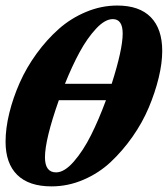

<svg xmlns="http://www.w3.org/2000/svg" viewBox="-62 -662 603 690"><path d="M123 7.8Q42 7.8 0 -33.4Q-42 -74.7 -42 -152.8Q-42 -200.7 -28.6 -255.6Q-15.1 -310.5 9 -365Q33.2 -419.4 69.6 -469.5Q106 -519.5 149.2 -557.9Q192.4 -596.2 247.1 -619.1Q301.8 -642.1 359.4 -642.1Q439 -642.1 480 -600.1Q521 -558.1 521 -479Q521 -435.1 508.3 -382.6Q495.6 -330.1 472.7 -275.6Q449.7 -221.2 414.1 -170.4Q378.4 -119.6 335.9 -79.8Q293.5 -40 238 -16.1Q182.6 7.8 123 7.8ZM343.3 -593.3Q315.4 -593.3 283.4 -559.1Q251.5 -524.9 224.4 -475.1Q197.3 -425.3 171.4 -360.8H339.4Q378.9 -484.4 378.9 -541.5Q378.9 -593.3 343.3 -593.3ZM139.6 -42.5Q169.4 -42.5 203.4 -81.5Q237.3 -120.6 265.1 -176.3Q293 -231.9 318.8 -301.8H149.4Q99.6 -160.2 99.6 -96.7Q99.6 -42.5 139.6 -42.5Z"/></svg>

Font: Elstob Grade
Style: Italic
Weight: 400
Italic angle: -20°
Designer: Peter S. Baker
Version: Version 1.015